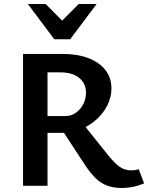

<svg xmlns="http://www.w3.org/2000/svg" viewBox="-20 -927 739 958"><path d="M95 0V-658H291Q366 -658 421 -637Q476 -616 506 -577.5Q536 -539 536 -486Q536 -442 516 -402Q496 -362 461.5 -331Q427 -300 383 -282Q339 -264 291 -264H140V-348H307Q335 -348 358 -364Q381 -380 395 -406.5Q409 -433 409 -464Q409 -510 375.5 -538Q342 -566 280 -566H217V0ZM589 11Q547 11 515.5 -0.5Q484 -12 458 -37Q432 -62 404 -104L281 -292L380 -327L524 -147Q548 -118 567 -102.5Q586 -87 602.5 -82Q619 -77 633 -77Q639 -77 650.5 -78Q662 -79 672 -83L699 -12Q667 1 640.5 6Q614 11 589 11ZM251 -731 272 -806 373 -907H462L330 -731ZM251 -731 119 -907H208L310 -804L330 -731Z"/></svg>

Font: Ysabeau
Style: Bold
Weight: 700
Designer: Christian Thalmann (Catharsis Fonts)
Version: Version 2.000;gftools[0.9.27.dev2+g8671c4b]